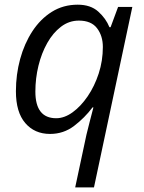

<svg xmlns="http://www.w3.org/2000/svg" viewBox="-20 -565 618 824"><path d="M302.7 239.3 351.1 12.7Q356 -7.8 365 -42.7Q374 -77.6 380.9 -104H377Q343.3 -59.1 298.1 -24.7Q252.9 9.8 194.8 9.8Q128.4 9.8 88.4 -36.9Q48.3 -83.5 48.3 -173.3Q48.3 -245.1 66.4 -311.5Q84.5 -377.9 118.9 -430.7Q153.3 -483.4 202.4 -514.2Q251.5 -544.9 313.5 -544.9Q368.7 -544.9 401.6 -515.4Q434.6 -485.8 449.7 -448.2H454.6L486.8 -535.2H547.9L383.3 239.3ZM221.2 -57.6Q256.3 -57.6 291.5 -83Q326.7 -108.4 356.2 -151.6Q385.7 -194.8 403.6 -249.5Q421.4 -304.2 421.4 -363.3Q421.4 -411.1 396.5 -443.8Q371.6 -476.6 318.4 -476.6Q276.4 -476.6 241.9 -450.4Q207.5 -424.3 182.9 -380.6Q158.2 -336.9 145 -282.7Q131.8 -228.5 131.8 -171.9Q131.8 -57.6 221.2 -57.6Z"/></svg>

Font: Open Sans
Style: Italic
Weight: 400
Italic angle: -12°
Designer: Monotype Design Team
Foundry: Monotype Imaging Inc.
Version: Version 3.000; ttfautohint (v1.8.4)